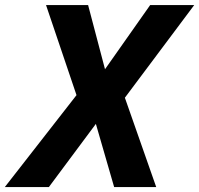

<svg xmlns="http://www.w3.org/2000/svg" viewBox="-50 -758 808 778"><path d="M412.5 0 338.5 -256 148 0H-30.5L260 -372.5L136.5 -737.5H307L375.5 -477.5L558.5 -737.5H737L456 -362L583 0Z"/></svg>

Font: Epilogue
Style: Bold Italic
Weight: 700
Italic angle: -12°
Designer: Tyler Finck
Foundry: Etcetera Type Co
Version: Version 2.111; ttfautohint (v1.8.3)